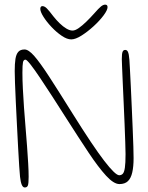

<svg xmlns="http://www.w3.org/2000/svg" viewBox="-20 -804 655 848"><path d="M89.5 24Q81 24 76 11.8Q71 -0.5 68.5 -23Q67 -35.5 64.8 -70.2Q62.5 -105 60 -152.8Q57.5 -200.5 54.8 -252.8Q52 -305 49.8 -353.8Q47.5 -402.5 46.2 -439Q45 -475.5 45 -490.5Q45 -522.5 48.2 -543.5Q51.5 -564.5 60.8 -575Q70 -585.5 88.5 -585.5Q106 -585.5 131.2 -556.8Q156.5 -528 197 -465.8Q237.5 -403.5 300.5 -302.5Q391.5 -157 440.5 -93.5Q489.5 -30 506.5 -30Q516 -30 522.2 -36.5Q528.5 -43 531.5 -63Q534.5 -83 534.5 -123.5Q534.5 -141 533.2 -176.5Q532 -212 530.2 -257.2Q528.5 -302.5 526.2 -349.5Q524 -396.5 522.2 -438Q520.5 -479.5 519.2 -507.8Q518 -536 518 -542.5Q518 -567.5 521.5 -575.5Q525 -583.5 533 -583.5Q536.5 -583.5 539.5 -581.8Q542.5 -580 544.8 -575.5Q547 -571 548.8 -562.2Q550.5 -553.5 551.5 -540Q552.5 -528.5 554 -496.8Q555.5 -465 557.8 -421.2Q560 -377.5 562 -329.5Q564 -281.5 566 -236.5Q568 -191.5 569 -156.8Q570 -122 570 -105.5Q570 -68.5 564.2 -42.8Q558.5 -17 545 -4Q531.5 9 507.5 9Q482.5 9 448.5 -28Q414.5 -65 371.2 -130Q328 -195 275 -278Q242 -330 211.5 -377.2Q181 -424.5 156.2 -461.2Q131.5 -498 114.8 -519.2Q98 -540.5 92.5 -540.5Q84 -540.5 81.5 -529Q79 -517.5 79 -482.5Q79 -451 81 -411.5Q83 -372 86 -329Q89 -286 92.8 -242.2Q96.5 -198.5 99.5 -157.8Q102.5 -117 104.5 -82.5Q106.5 -48 106.5 -23Q106.5 7 103 15.5Q99.5 24 89.5 24ZM294.5 -630Q276 -630 252.8 -645.8Q229.5 -661.5 207.8 -684.5Q186 -707.5 172 -729.8Q158 -752 158 -765Q158 -770.5 160.5 -773.8Q163 -777 167 -777Q177 -777 187.2 -766.5Q197.5 -756 216 -731.5Q229 -715 243.8 -700.8Q258.5 -686.5 273.2 -677.8Q288 -669 300.5 -669Q312 -669 327.8 -680Q343.5 -691 361.2 -708.2Q379 -725.5 395.5 -744Q416 -767.5 426 -775.5Q436 -783.5 444.5 -783.5Q455 -783.5 455 -772.5Q455 -759.5 437.5 -736Q420 -712.5 393.5 -688.2Q367 -664 340.2 -647Q313.5 -630 294.5 -630Z"/></svg>

Font: Gluten Thin
Style: Regular
Weight: 100
Designer: Tyler Finck
Foundry: Etcetera Type Company
Version: Version 1.300